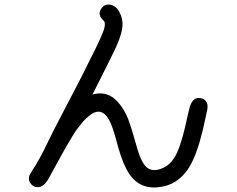

<svg xmlns="http://www.w3.org/2000/svg" viewBox="-20 -796 1040 844"><path d="M863.3 -364.3Q901.4 -355.5 889.6 -306.6L871.1 -222.7Q844.7 -114.3 810.5 -58.6Q759.8 20.5 672.9 27.3Q581.1 36.1 535.2 -53.7Q522.5 -78.1 512.2 -108.4Q502 -138.7 492.2 -175.3Q482.4 -211.9 475.6 -231.4Q440.4 -335 379.9 -293Q358.4 -278.3 336.4 -251Q314.5 -223.6 304.7 -208Q294.9 -192.4 273.4 -155.3Q260.7 -133.8 202.1 -26.4Q177.7 23.4 151.4 26.4Q131.8 29.3 118.2 15.1Q104.5 1 107.4 -18.6Q109.4 -27.3 122.1 -46.9Q138.7 -71.3 155.3 -102.1Q171.9 -132.8 190.4 -171.4Q209 -210 219.7 -230.5L335 -452.1Q416 -611.3 430.7 -649.4Q443.4 -679.7 440.4 -696.3Q439.5 -702.1 431.2 -710Q422.9 -717.8 420.9 -722.7Q413.1 -744.1 427.7 -761.7Q442.4 -779.3 463.9 -775.4Q489.3 -771.5 503.9 -744.6Q518.6 -717.8 518.6 -690.4Q518.6 -651.4 490.2 -588.9Q471.7 -548.8 386.7 -380.9Q447.3 -396.5 487.8 -357.9Q528.3 -319.3 549.8 -254.9Q557.6 -233.4 569.3 -191.9Q581.1 -150.4 585.9 -134.8Q607.4 -66.4 634.8 -53.7Q657.2 -43 685.5 -53.2Q713.9 -63.5 731.4 -83Q759.8 -114.3 778.3 -180.7Q791 -221.7 808.6 -303.7Q812.5 -319.3 814.5 -327.1Q829.1 -372.1 863.3 -364.3Z"/></svg>

Font: irohamaru Regular
Style: Regular
Weight: 400
Designer: [Source Han Sans]
Ryoko NISHIZUKA  (kana & ideographs); Paul D. Hunt (Latin, Greek & Cyrillic); Wenlong ZHANG  (bopomofo
Version: Version 1.00